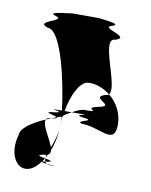

<svg xmlns="http://www.w3.org/2000/svg" viewBox="-67 -810 508 644"><g transform="rotate(10 186.5 -488.5)"><path d="M21 -325C3 -264 31 -208 74 -220C88 -224 101 -235 113 -251H114C117 -255 119 -260 122 -264C104 -268 87 -271 119 -276H125C124 -272 123 -269 123 -266L129 -278C136 -281 138 -287 137 -295C145 -316 151 -340 153 -365C149 -343 142 -322 135 -304C125 -333 93 -376 102 -393C56 -373 21 -349 21 -325ZM56 -697C102 -697 139 -525 150 -432C77 -432 174 -429 128 -422C78 -418 129 -413 137 -407C142 -409 148 -410 153 -412C154 -402 153 -393 153 -387C153 -380 154 -372 153 -365C154 -372 153 -380 153 -388C154 -397 154 -406 156 -415C165 -422 175 -427 183 -432H159C169 -488 192 -534 218 -539C244 -542 273 -531 296 -513C322 -541 234 -697 285 -697C340 -714 223 -729 266 -741C309 -753 204 -759 222 -759H119C155 -759 31 -753 74 -741C117 -729 1 -714 56 -697ZM102 -393C108 -395 113 -398 119 -400C110 -400 104 -398 102 -393ZM113 -251C113 -250 121 -248 131 -247C128 -249 126 -251 125 -254C118 -253 115 -252 114 -251ZM119 -400C137 -402 140 -405 137 -407C131 -405 125 -402 119 -400ZM123 -264V-266C123 -265 122 -265 122 -264C122 -264 123 -264 123 -264ZM123 -264C123 -260 124 -257 125 -254H128C155 -257 140 -261 123 -264ZM131 -247C135 -245 142 -244 150 -244C166 -244 152 -245 131 -247ZM183 -432H208C262 -432 185 -429 218 -422C283 -416 194 -409 223 -400C287 -400 343 -344 343 -418C343 -455 325 -490 296 -513C294 -510 290 -509 285 -509C229 -492 334 -477 266 -465C212 -453 294 -447 222 -447C214 -447 200 -441 183 -432Z"/></g></svg>

Font: bitstorm
Style: ulcn
Weight: 400
Version: Version 0.2